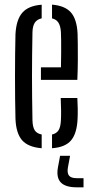

<svg xmlns="http://www.w3.org/2000/svg" viewBox="-20 -626 391 819"><path d="M46 -118.7Q45 -157.6 44.5 -203.8Q44 -249.9 44 -298.6Q44 -347.2 44.5 -393.9Q45 -440.5 46 -480.1Q49.3 -542.4 75.4 -572Q101.4 -601.7 157.8 -605.9V-547.8Q137.8 -543.4 128.6 -529.4Q119.4 -515.4 118.5 -489.6Q117.5 -437.4 117 -391.4Q116.5 -345.4 116.5 -301.2Q116.5 -256.9 117 -210.8Q117.5 -164.7 118.5 -112.3Q119.4 -83.4 128.4 -69.8Q137.4 -56.2 157.8 -52.3V6.3Q100 1.6 74.3 -27.8Q48.6 -57.1 46 -118.7ZM201.9 6.3V-52.2Q220.9 -56.4 229.7 -70.3Q238.4 -84.1 239.8 -112.3Q240.8 -130.6 240.6 -154.5Q240.4 -178.4 239 -208H309.9Q311.3 -186.7 311.6 -162.5Q311.9 -138.4 310.9 -118.7Q308.1 -57 283.3 -27.4Q258.6 2.2 201.9 6.3ZM154.6 -285.3V-338.7H240Q240.8 -372.6 240.9 -402.3Q241.1 -432 240.8 -454.5Q240.6 -477 239.8 -489.6Q238.1 -515.2 229.3 -529.2Q220.5 -543.2 201.9 -547.7V-606.2Q257.5 -601.7 282.7 -572.7Q308 -543.7 310.9 -482.5Q311.4 -467.5 311.8 -437.8Q312.3 -408.1 312 -368.8Q311.8 -329.6 309.9 -285.3ZM336.3 173H307.1Q259.8 173 239.8 152.7Q219.7 132.5 226.8 89.9L236.3 38.6H278.9L269.4 89.9Q265.9 112.9 274.7 123.5Q283.5 134 307.1 134H336.3Z"/></svg>

Font: Big Shoulders Stencil Thin
Style: Regular
Weight: 100
Designer: Patric King
Foundry: XO Type Co
Version: Version 2.001